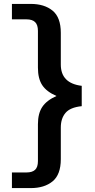

<svg xmlns="http://www.w3.org/2000/svg" viewBox="-20 -802 486 982"><path d="M41 80H116Q145 80 159.5 66.5Q174 53 174 22V-167Q174 -222 196.5 -255.5Q219 -289 269 -311Q218 -333 196 -366.5Q174 -400 174 -456V-644Q174 -675 159.5 -689Q145 -703 116 -703H41V-782H137Q207 -782 249 -747.5Q291 -713 291 -634V-472Q291 -376 398 -363V-259Q339 -253 315 -224.5Q291 -196 291 -150V12Q291 91 249 125.5Q207 160 137 160H41Z"/></svg>

Font: MaitreeSemiBold
Style: Regular
Weight: 600
Designer: CadsonDemak Team
Foundry: CadsonDemak
Version: Version 1.000